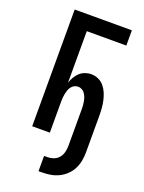

<svg xmlns="http://www.w3.org/2000/svg" viewBox="-177 -817 854 1136"><g transform="rotate(20 250.0 -249.0)"><path d="M236 237H215V141H236Q256 141 275 134Q294 127 307 111.5Q320 96 325 76Q330 56 330 36V-196Q330 -209 329 -221Q328 -233 325.5 -245.5Q323 -258 318.5 -269.5Q314 -281 307 -291Q300 -301 288.5 -307Q277 -313 265 -313Q252 -313 241 -307Q230 -301 222.5 -291Q215 -281 211 -269.5Q207 -258 204.5 -245.5Q202 -233 201 -221Q200 -209 200 -196V0H89V-735H449V-639H200V-314Q206 -333 216 -350.5Q226 -368 240.5 -381.5Q255 -395 274 -402Q293 -409 313 -409Q336 -409 357.5 -399.5Q379 -390 394 -372Q409 -354 418 -332.5Q427 -311 432 -288.5Q437 -266 439 -242.5Q441 -219 441 -196V36Q441 63 436 90Q431 117 418.5 141.5Q406 166 386 185Q366 204 341.5 216Q317 228 290 232.5Q263 237 236 237Z"/></g></svg>

Font: Iosevka
Style: Bold
Weight: 700
Monospace: yes
Designer: Belleve Invis
Foundry: Belleve Invis
Version: Version 32.5.0; ttfautohint (v1.8.4)